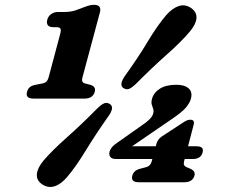

<svg xmlns="http://www.w3.org/2000/svg" viewBox="-20 -738 910 777"><path d="M196 -628Q179 -628 173.2 -636.5Q167.5 -645 171.5 -659Q175 -672 186.8 -680.8Q198.5 -689.5 215.5 -689.5H239Q266 -689.5 285.2 -696Q304.5 -702.5 324.5 -710.5Q345.5 -718.5 360 -718.5Q392 -718.5 384.5 -688.5L313.5 -424Q308.5 -405.5 322 -401L346 -394.5Q369 -388 363.5 -366.5Q355.5 -339 322.5 -339H116Q81.5 -339 89.5 -366.5Q95 -389.5 122.5 -394.5L155 -401Q171 -404.5 176.5 -424L223 -598.5Q228 -616.5 224.5 -622.2Q221 -628 208.5 -628ZM612.5 -154.5Q618 -174.5 634.5 -185.5L717 -239.5Q729.5 -248 736.5 -250.8Q743.5 -253.5 750 -253.5Q769.5 -253.5 763.5 -232.5L741 -146H775Q806.5 -146 800 -121.5Q793 -94.5 760.5 -94.5H727.5L725 -85.5Q722.5 -75 725 -70Q727.5 -65 734 -62L749.5 -55.5Q772 -46 767 -27.5Q759.5 -0.5 726 -0.5H542Q508 -0.5 515.5 -27.5Q521 -49 548.5 -55.5L573 -62Q589.5 -67 594 -85.5L596.5 -94.5H449Q433 -94.5 426.5 -103Q420 -111.5 423.5 -125Q425.5 -132.5 432.8 -141.8Q440 -151 457.5 -162.5L552.5 -229.5Q594.5 -257 599.5 -277.5Q603 -288.5 600 -297Q597 -305.5 594.2 -314.8Q591.5 -324 595 -337.5Q601.5 -362.5 626.5 -378.8Q651.5 -395 694 -395Q727 -395 743.5 -380.2Q760 -365.5 752.5 -338Q748.5 -322.5 732.8 -303.2Q717 -284 670 -252.5L514.5 -146H610.5ZM530 -398.5Q513 -382.5 502 -378.2Q491 -374 479 -382Q461 -394.5 485 -430Q538 -503.5 577.5 -569.2Q617 -635 652 -676Q677.5 -705 703.2 -713.5Q729 -722 753.5 -705.5Q777 -689 775 -664.2Q773 -639.5 748 -610Q714 -569.5 654.8 -517Q595.5 -464.5 530 -398.5ZM373.5 -299Q390.5 -315.5 402 -320Q413.5 -324.5 425.5 -316.5Q444 -303 419 -268Q367 -194.5 326.8 -128.5Q286.5 -62.5 252 -22Q226.5 8 200.2 16Q174 24 150 7.5Q127 -8.5 129.2 -33.5Q131.5 -58.5 156 -88Q190.5 -128.5 250.2 -181.5Q310 -234.5 373.5 -299Z"/></svg>

Font: Fraunces 9pt S100
Style: Bold Italic
Weight: 700
Italic angle: -16°
Version: Version 1.000; ttfautohint (v1.8.3)